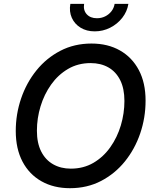

<svg xmlns="http://www.w3.org/2000/svg" viewBox="-20 -963 804 993"><path d="M341.8 10.3Q257.8 10.3 194.6 -25.4Q131.3 -61 96.4 -127.2Q61.5 -193.4 61.5 -285.6Q61.5 -372.6 89.1 -453.6Q116.7 -534.7 168.2 -598.6Q219.7 -662.6 292 -700.2Q364.3 -737.8 453.1 -737.8Q537.6 -737.8 600.3 -702.1Q663.1 -666.5 698 -600.6Q732.9 -534.7 732.9 -442.4Q732.9 -354.5 705.3 -273.4Q677.7 -192.4 626.2 -128.4Q574.7 -64.5 502.7 -27.1Q430.7 10.3 341.8 10.3ZM346.2 -90.8Q411.6 -90.8 463.1 -120.8Q514.6 -150.9 550.5 -201.7Q586.4 -252.4 605 -314.7Q623.5 -377 623.5 -440.9Q623.5 -504.9 601.6 -548.6Q579.6 -592.3 540.3 -614.5Q501 -636.7 448.7 -636.7Q383.3 -636.7 331.8 -606.4Q280.3 -576.2 244.4 -525.6Q208.5 -475.1 189.7 -413.1Q170.9 -351.1 170.9 -287.1Q170.9 -223.1 193.1 -179.4Q215.3 -135.7 254.9 -113.3Q294.4 -90.8 346.2 -90.8ZM469.7 -800.8Q427.7 -800.8 396.7 -819.8Q365.7 -838.9 351.3 -871.1Q336.9 -903.3 343.8 -942.9H415Q409.7 -910.2 428.5 -889.4Q447.3 -868.7 481.4 -868.7Q504.4 -868.7 523.7 -878.2Q543 -887.7 556.2 -904.5Q569.3 -921.4 572.8 -942.9H644Q637.7 -903.3 612.3 -870.8Q586.9 -838.4 549.6 -819.6Q512.2 -800.8 469.7 -800.8Z"/></svg>

Font: Inter 17pt Medium
Style: Italic
Weight: 500
Italic angle: -9.3988°
Version: Version 4.001;git-66647c0bb